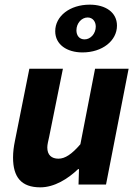

<svg xmlns="http://www.w3.org/2000/svg" viewBox="-20 -792 586 824"><path d="M153 12C213 12 271 -24 315 -66H319L317 0H435L532 -497H388L325 -173C288 -130 259 -111 231 -111C201 -111 183 -127 183 -159C183 -172 187 -186 191 -205L250 -497H106L44 -187C39 -163 36 -139 36 -116C36 -32 71 12 153 12ZM334 -567C419 -567 482 -617 482 -682C482 -739 433 -772 365 -772C280 -772 217 -723 217 -658C217 -601 267 -567 334 -567ZM343 -623C320 -623 308 -640 308 -662C308 -692 330 -717 356 -717C379 -717 391 -698 391 -678C391 -648 369 -623 343 -623Z"/></svg>

Font: Source Sans Pro
Style: Bold Italic
Weight: 700
Italic angle: -11°
Designer: Paul D. Hunt
Foundry: Adobe Systems Incorporated
Version: Version 3.006;hotconv 1.0.111;makeotfexe 2.5.65597